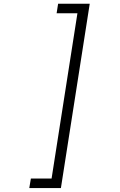

<svg xmlns="http://www.w3.org/2000/svg" viewBox="-20 -832 627 1005"><path d="M284.2 -812.5H449.7L298.8 152.3H133.3L141.6 102.5H250L385.3 -762.7H276.4Z"/></svg>

Font: Roboto Mono Light
Style: Italic
Weight: 300
Designer: Google
Version: Version 2.000985; 2015; ttfautohint (v1.3)